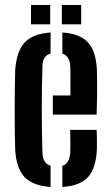

<svg xmlns="http://www.w3.org/2000/svg" viewBox="-20 -737 440 765"><path d="M40.5 -141.5Q39.5 -170 39 -211.2Q38.5 -252.5 38.5 -298Q38.5 -343.5 39 -385.2Q39.5 -427 40.5 -457Q45.5 -532 78.2 -567.5Q111 -603 181.5 -607.5V-523.5Q150 -515 149 -473Q146.5 -383.5 146.5 -301.2Q146.5 -219 149 -130.5Q150 -85 181.5 -77V8Q110 3 77.2 -32.2Q44.5 -67.5 40.5 -141.5ZM190.5 -280.5V-356.5H260.5Q261 -396.5 260.8 -428.5Q260.5 -460.5 260 -473Q257.5 -514.5 228.5 -523V-607.5Q298 -603 330 -568.5Q362 -534 366 -461Q366.5 -448 366.8 -419.2Q367 -390.5 366.8 -354Q366.5 -317.5 365 -280.5ZM228.5 8V-76.5Q257.5 -85 260 -130.5Q260.5 -146 260.5 -168.8Q260.5 -191.5 259.5 -219.5H365Q366 -205.5 366.2 -182.5Q366.5 -159.5 366 -141.5Q362.5 -66.5 330.8 -31.5Q299 3.5 228.5 8ZM226.5 -640V-717H303.5V-640ZM103.5 -640V-717H180V-640Z"/></svg>

Font: Big Shoulders Stencil Display
Style: Bold
Weight: 700
Designer: Patric King
Foundry: XO Type Co
Version: Version 1.000